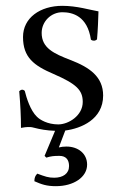

<svg xmlns="http://www.w3.org/2000/svg" viewBox="-20 -439 414 659"><path d="M46 -126C50 -79 52 -40 52 0C62 -2 71 -3 76 -3C83 -3 88 -3 95 -1C118 5 140 9 169 10L133 96L139 102C155 97 165 96 184 96C207 96 217 110 217 131C217 157 196 171 166 171C146 171 135 167 108 157C101 164 98 171 98 183C123 194 140 200 172 200C233 200 279 169 279 126C279 88 248 64 208 64C199 64 190 65 182 67L204 9C258 2 334 -29 334 -111C334 -176 287 -208 222 -233C165 -255 123 -274 123 -326C123 -365 155 -397 194 -397C229 -397 280 -384 292 -303C298 -298 307 -298 313 -304C316 -338 317 -369 318 -400C288 -405 244 -419 194 -419C118 -419 59 -378 59 -312C59 -242 96 -214 164 -185C242 -151 264 -130 264 -89C264 -42 215 -12 180 -12C143 -12 117 -28 107 -38C84 -60 71 -103 65 -127C59 -133 52 -132 46 -126Z"/></svg>

Font: Libertinus Serif Display
Style: Regular
Weight: 400
Designer: Philipp H. Poll, Khaled Hosny
Foundry: Caleb Maclennan
Version: Version 7.050;RELEASE